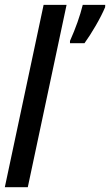

<svg xmlns="http://www.w3.org/2000/svg" viewBox="-23 -780 458 800"><path d="M-2.9 0 158.7 -759.8H254.4L92.8 0ZM268.6 -600.1V-609.4Q304.7 -690.4 321.8 -759.8H415.5L415 -750Q400.9 -716.3 376 -673.3Q351.1 -630.4 329.1 -600.1Z"/></svg>

Font: Open Sans Condensed SemiBold
Style: Italic
Weight: 600
Width: 3
Italic angle: -12°
Designer: Monotype Design Team
Foundry: Monotype Imaging Inc.
Version: Version 3.000; ttfautohint (v1.8.4)